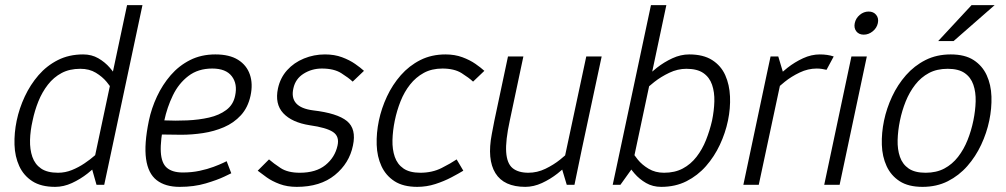

<svg xmlns="http://www.w3.org/2000/svg" viewBox="-20 -720 3919 748"><path d="M339 -60 475 -700H535L401 -70ZM339 -60 401 -70 386 0H356ZM386 -150 416 -140Q416 -140 404 -125Q392 -110 370.5 -88Q349 -66 321 -44Q293 -22 260.5 -7Q228 8 195 8L206 -47Q234 -47 260 -57.5Q286 -68 309 -83.5Q332 -99 349 -114Q366 -129 376 -139.5Q386 -150 386 -150ZM429 -350Q429 -350 420.5 -365.5Q412 -381 395.5 -401Q379 -421 353.5 -436.5Q328 -452 293 -452L304 -508Q337 -508 363 -493Q389 -478 408 -456Q427 -434 439 -412Q451 -390 457 -375Q463 -360 463 -360ZM293 -452Q251 -452 220 -435.5Q189 -419 166.5 -390Q144 -361 129.5 -325Q115 -289 107 -250Q98 -211 97 -174.5Q96 -138 106 -109Q116 -80 140 -63.5Q164 -47 206 -47L195 8Q140 8 106 -14Q72 -36 55 -73Q38 -110 36.5 -156Q35 -202 45 -250Q55 -298 76.5 -344Q98 -390 130 -427Q162 -464 205.5 -486Q249 -508 304 -508Z M863 -92 881 -45Q881 -45 854 -32Q827 -19 781.5 -5.5Q736 8 680 8L692 -48Q727 -48 757.5 -54.5Q788 -61 812 -70Q836 -79 849.5 -85.5Q863 -92 863 -92ZM560 -250H620Q604 -172 606.5 -128Q609 -84 630.5 -66Q652 -48 692 -48L680 8Q624 8 590.5 -18Q557 -44 549 -101Q541 -158 560 -250ZM819 -508Q874 -508 907.5 -487Q941 -466 953.5 -429.5Q966 -393 956 -347Q946 -301 918.5 -271Q891 -241 852.5 -224.5Q814 -208 771 -201.5Q728 -195 686 -195L609 -196L620 -251Q664 -249 709.5 -251Q755 -253 794.5 -262Q834 -271 861.5 -291.5Q889 -312 896 -347Q906 -393 883 -423Q860 -453 807 -453Q752 -453 714 -424Q676 -395 653.5 -348.5Q631 -302 620 -250H560Q570 -298 591.5 -344Q613 -390 645 -427Q677 -464 720.5 -486Q764 -508 819 -508Z M1136 8 1148 -47Q1211 -47 1248 -77Q1285 -107 1295 -153Q1303 -189 1277 -206Q1251 -223 1187 -232L1200 -290Q1294 -279 1331.5 -248.5Q1369 -218 1355 -153Q1341 -84 1284.5 -38Q1228 8 1136 8ZM1246 -508 1234 -453Q1195 -453 1163 -433Q1131 -413 1123 -376Q1106 -302 1200 -290L1187 -232Q1117 -243 1083.5 -279Q1050 -315 1063 -376Q1072 -417 1098.5 -446.5Q1125 -476 1164 -492Q1203 -508 1246 -508ZM984 -55 1028 -99Q1045 -84 1073 -65.5Q1101 -47 1148 -47L1136 8Q1099 8 1069.5 -3Q1040 -14 1019 -29Q998 -44 984 -55ZM1354 -402Q1338 -417 1309.5 -435Q1281 -453 1234 -453L1246 -508Q1283 -508 1312.5 -497Q1342 -486 1363.5 -471Q1385 -456 1398 -444Z M1606 8Q1551 8 1517 -14Q1483 -36 1466 -73Q1449 -110 1447.5 -156Q1446 -202 1456 -250Q1466 -298 1487.5 -344Q1509 -390 1541.5 -427Q1574 -464 1617.5 -486Q1661 -508 1716 -508L1704 -453Q1662 -453 1631 -436Q1600 -419 1577.5 -390.5Q1555 -362 1540.5 -325.5Q1526 -289 1518 -250Q1510 -211 1509 -174.5Q1508 -138 1518 -109Q1528 -80 1552 -63.5Q1576 -47 1618 -47ZM1605 8 1617 -47Q1664 -47 1700.5 -65.5Q1737 -84 1759 -99L1785 -55Q1767 -44 1738.5 -29Q1710 -14 1676 -3Q1642 8 1605 8ZM1823 -402Q1807 -417 1778.5 -435Q1750 -453 1703 -453L1715 -508Q1752 -508 1781.5 -497Q1811 -486 1832.5 -471Q1854 -456 1867 -444Z M1906 -250H1966Q1949 -172 1952 -127.5Q1955 -83 1977 -65Q1999 -47 2039 -47L2027 8Q1943 8 1910 -45.5Q1877 -99 1896 -198ZM2247 -140 2170 -60 2264 -500H2324ZM1966 -250H1906L1959 -500H2019ZM2170 -60 2247 -140 2218 0H2188ZM2218 -150 2247 -140Q2247 -140 2235 -125Q2223 -110 2201.5 -88Q2180 -66 2152 -44Q2124 -22 2091.5 -7Q2059 8 2026 8L2038 -47Q2073 -47 2105 -62.5Q2137 -78 2162.5 -98.5Q2188 -119 2203 -134.5Q2218 -150 2218 -150Z M2440 -60 2382 -70 2516 -700H2576ZM2440 -60 2397 0H2367L2382 -70ZM2431 -150Q2431 -150 2439.5 -134.5Q2448 -119 2464.5 -98.5Q2481 -78 2507 -62.5Q2533 -47 2567 -47L2556 8Q2523 8 2497 -7Q2471 -22 2452 -44Q2433 -66 2421 -88Q2409 -110 2403 -125Q2397 -140 2397 -140ZM2474 -350 2444 -360Q2444 -360 2456 -375Q2468 -390 2489.5 -412Q2511 -434 2539 -456Q2567 -478 2599.5 -493Q2632 -508 2665 -508L2654 -452Q2620 -452 2587.5 -436.5Q2555 -421 2529.5 -401Q2504 -381 2489 -365.5Q2474 -350 2474 -350ZM2654 -452 2665 -508Q2720 -508 2754.5 -486Q2789 -464 2805.5 -427Q2822 -390 2824 -344Q2826 -298 2816 -250Q2806 -202 2784.5 -156Q2763 -110 2730.5 -73Q2698 -36 2654.5 -14Q2611 8 2556 8L2567 -47Q2609 -47 2640 -63.5Q2671 -80 2693.5 -109Q2716 -138 2730.5 -174.5Q2745 -211 2754 -250Q2762 -289 2763 -325Q2764 -361 2754 -390Q2744 -419 2720 -435.5Q2696 -452 2654 -452Z M3161 -453 3173 -508ZM2967 -430 3030 -440 2936 0H2876ZM3200 -448Q3192 -450 3182 -451.5Q3172 -453 3161 -453L3173 -508Q3189 -508 3202.5 -506Q3216 -504 3228 -500ZM3030 -440 2967 -430 2982 -500H3012ZM2982 -350 2953 -360Q2953 -360 2965 -375Q2977 -390 2998.5 -412Q3020 -434 3048 -456Q3076 -478 3108.5 -493Q3141 -508 3174 -508L3162 -453Q3128 -453 3095.5 -437.5Q3063 -422 3037.5 -401.5Q3012 -381 2997 -365.5Q2982 -350 2982 -350Z M3191 0 3297 -500H3357L3251 0ZM3345 -585Q3326 -585 3316 -598Q3306 -611 3310 -630Q3314 -649 3329.5 -662Q3345 -675 3364 -675Q3383 -675 3393.5 -662Q3404 -649 3400 -630Q3396 -611 3380 -598Q3364 -585 3345 -585Z M3424 -250Q3434 -298 3455.5 -344Q3477 -390 3509.5 -427Q3542 -464 3585.5 -486Q3629 -508 3684 -508Q3739 -508 3773 -486Q3807 -464 3824 -427Q3841 -390 3842.5 -344Q3844 -298 3834 -250Q3824 -202 3802.5 -156Q3781 -110 3748.5 -73Q3716 -36 3672.5 -14Q3629 8 3574 8Q3519 8 3485 -14Q3451 -36 3434 -73Q3417 -110 3415.5 -156Q3414 -202 3424 -250ZM3486 -250Q3478 -211 3477 -174.5Q3476 -138 3486 -109Q3496 -80 3520 -63.5Q3544 -47 3586 -47Q3628 -47 3659 -63.5Q3690 -80 3712.5 -109Q3735 -138 3749.5 -174.5Q3764 -211 3772 -250Q3780 -289 3781 -325Q3782 -361 3772 -390Q3762 -419 3738 -435.5Q3714 -452 3672 -452Q3630 -452 3599 -435.5Q3568 -419 3545.5 -390Q3523 -361 3508.5 -325Q3494 -289 3486 -250ZM3855 -700 3695 -560H3635L3765 -700Z"/></svg>

Font: Epunda Sans Light
Style: Italic
Weight: 300
Italic angle: -12.0243°
Designer: Simon Atzbach
Foundry: typofactur
Version: Version 2.204